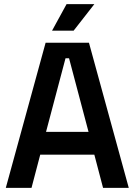

<svg xmlns="http://www.w3.org/2000/svg" viewBox="-20 -906 649 926"><path d="M8 0 200 -700H409L601 0H477L435 -160H174L132 0ZM407 -270 313 -625H296L202 -270ZM231 -758 301 -886H435L335 -758Z"/></svg>

Font: Space Grotesk Frontify SemiBold
Style: Regular
Weight: 600
Designer: Florian Karsten
Version: Version 2.000